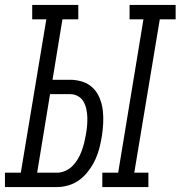

<svg xmlns="http://www.w3.org/2000/svg" viewBox="-60 -755 729 775"><path d="M353 0V-58H417L519 -677H463V-735H649V-677H585L482 -58H539V0ZM-40 0V-58H24L127 -677H70V-735H256V-677H192L152 -433H223Q249 -433 273.5 -425Q298 -417 315.5 -399.5Q333 -382 342.5 -358.5Q352 -335 355 -309Q358 -283 356.5 -256.5Q355 -230 351 -204Q347 -180 341 -156.5Q335 -133 324.5 -110.5Q314 -88 298.5 -67Q283 -46 263 -30.5Q243 -15 218.5 -7.5Q194 0 171 0ZM90 -58H171Q187 -58 204 -65.5Q221 -73 233.5 -86Q246 -99 255 -114.5Q264 -130 270 -146.5Q276 -163 280 -179.5Q284 -196 287 -213Q290 -230 291.5 -247.5Q293 -265 292.5 -281.5Q292 -298 288.5 -314.5Q285 -331 277 -345Q269 -359 254.5 -367Q240 -375 223 -375H142Z"/></svg>

Font: Iosevka Slab LtExObl
Style: Regular
Weight: 300
Width: 7
Italic angle: -9°
Monospace: yes
Designer: Belleve Invis
Foundry: Belleve Invis
Version: Version 11.1.0; ttfautohint (v1.8.3)